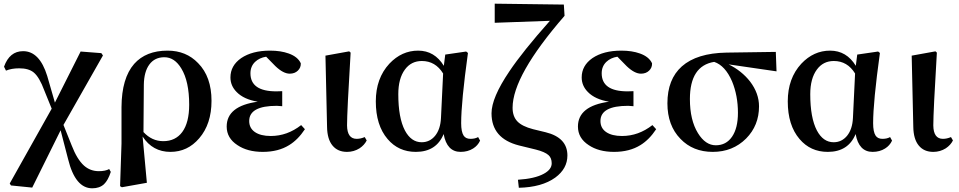

<svg xmlns="http://www.w3.org/2000/svg" viewBox="-20 -815 5242 1050"><path d="M484.4 214.8Q391.6 214.8 352.5 55.7L311.5 -102.5L156.2 210.9L40 199.2L33.2 188.5L262.7 -220.7L222.7 -319.3Q195.3 -393.6 164.1 -418.9Q136.7 -441.4 85 -441.4Q43 -441.4 12.7 -428.7L2 -450.2Q32.2 -535.2 106.4 -535.2Q196.3 -535.2 238.3 -399.4L280.3 -253.9L420.9 -533.2L534.2 -524.4L543 -511.7L327.1 -131.8L372.1 -19.5Q401.4 56.6 439.5 90.8Q473.6 121.1 520.5 121.1Q556.6 121.1 577.1 109.4L585.9 125Q571.3 170.9 548.8 192.4Q524.4 214.8 484.4 214.8Z M646.5 209 636.7 203.1 644.5 -30.3V-229.5Q645.5 -387.7 713.9 -465.8Q778.3 -538.1 896.5 -538.1Q998 -538.1 1063.5 -469.7Q1136.7 -395.5 1136.7 -263.7Q1136.7 -136.7 1069.3 -58.6Q1005.9 15.6 912.1 15.6Q814.5 15.6 759.8 -68.4L783.2 184.6ZM873 -43Q939.5 -43 976.6 -92.8Q1014.6 -144.5 1014.6 -242.2Q1014.6 -370.1 971.7 -440.4Q934.6 -502 878.9 -502Q826.2 -502 796.9 -462.4Q767.6 -422.9 766.6 -351.6L764.6 -92.8Q810.5 -43 873 -43Z M1417 15.6Q1333 15.6 1278.3 -21.5Q1219.7 -59.6 1219.7 -123Q1219.7 -235.4 1389.6 -258.8Q1313.5 -271.5 1274.4 -311.5Q1240.2 -345.7 1240.2 -391.6Q1240.2 -456.1 1298.8 -497.1Q1359.4 -538.1 1457 -538.1Q1515.6 -538.1 1558.6 -522.5Q1608.4 -504.9 1625 -468.8Q1626 -445.3 1608.9 -428.7Q1591.8 -412.1 1564.5 -412.1Q1529.3 -412.1 1486.3 -453.1L1435.5 -504.9Q1398.4 -499 1375 -476.6Q1349.6 -452.1 1349.6 -414.1Q1349.6 -315.4 1491.2 -315.4Q1513.7 -315.4 1523.4 -316.4V-234.4Q1522.5 -234.4 1520.5 -234.4Q1502 -236.3 1494.1 -236.3Q1342.8 -236.3 1342.8 -153.3Q1342.8 -114.3 1374 -92.8Q1405.3 -71.3 1460.9 -71.3Q1550.8 -71.3 1627 -130.9L1647.5 -108.4Q1609.4 -50.8 1561.5 -21.5Q1502 15.6 1417 15.6Z M1877.9 15.6Q1827.1 15.6 1798.8 -18.6Q1769.5 -53.7 1768.6 -121.1L1759.8 -510.7L1889.6 -534.2L1897.5 -527.3Q1877.9 -204.1 1877.9 -128.9Q1878.9 -55.7 1930.7 -55.7Q1952.1 -55.7 1974.6 -65.4L1985.4 -46.9Q1972.7 -21.5 1946.3 -3.9Q1915 15.6 1877.9 15.6Z M2253.9 15.6Q2159.2 15.6 2099.6 -54.7Q2035.2 -129.9 2035.2 -260.7Q2035.2 -386.7 2109.4 -466.8Q2176.8 -538.1 2266.6 -538.1Q2356.4 -538.1 2407.2 -455.1L2415 -516.6L2529.3 -533.2L2539.1 -525.4Q2502 -256.8 2502 -141.6Q2502 -93.8 2515.6 -73.2Q2527.3 -55.7 2552.7 -55.7Q2578.1 -55.7 2594.7 -65.4L2605.5 -45.9Q2592.8 -18.6 2567.4 -2.9Q2538.1 15.6 2499 15.6Q2423.8 15.6 2406.2 -82Q2366.2 15.6 2253.9 15.6ZM2286.1 -37.1Q2330.1 -37.1 2359.4 -72.3Q2388.7 -108.4 2391.6 -169.9L2403.3 -413.1Q2361.3 -481.4 2287.1 -481.4Q2228.5 -481.4 2194.3 -434.6Q2158.2 -385.7 2158.2 -299.8Q2158.2 -170.9 2194.3 -101.6Q2228.5 -37.1 2286.1 -37.1Z M2817.4 211.9 2812.5 168Q2904.3 162.1 2953.1 135.7Q2997.1 112.3 2997.1 78.1Q2997.1 48.8 2979.5 33.2Q2960 15.6 2910.2 2.9L2818.4 -19.5Q2668 -57.6 2668 -195.3Q2668 -280.3 2765.6 -424.8Q2838.9 -534.2 2987.3 -701.2L2685.5 -690.4V-794.9L3063.5 -790L3067.4 -728.5Q2783.2 -401.4 2783.2 -225.6Q2783.2 -178.7 2809.1 -151.4Q2835 -124 2895.5 -108.4L2963.9 -91.8Q3083 -62.5 3083 35.2Q3083 107.4 3016.6 156.2Q2943.4 209 2817.4 211.9Z M3337.9 15.6Q3253.9 15.6 3199.2 -21.5Q3140.6 -59.6 3140.6 -123Q3140.6 -235.4 3310.5 -258.8Q3234.4 -271.5 3195.3 -311.5Q3161.1 -345.7 3161.1 -391.6Q3161.1 -456.1 3219.7 -497.1Q3280.3 -538.1 3377.9 -538.1Q3436.5 -538.1 3479.5 -522.5Q3529.3 -504.9 3545.9 -468.8Q3546.9 -445.3 3529.8 -428.7Q3512.7 -412.1 3485.4 -412.1Q3450.2 -412.1 3407.2 -453.1L3356.4 -504.9Q3319.3 -499 3295.9 -476.6Q3270.5 -452.1 3270.5 -414.1Q3270.5 -315.4 3412.1 -315.4Q3434.6 -315.4 3444.3 -316.4V-234.4Q3443.4 -234.4 3441.4 -234.4Q3422.9 -236.3 3415 -236.3Q3263.7 -236.3 3263.7 -153.3Q3263.7 -114.3 3294.9 -92.8Q3326.2 -71.3 3381.8 -71.3Q3471.7 -71.3 3547.9 -130.9L3568.4 -108.4Q3530.3 -50.8 3482.4 -21.5Q3422.9 15.6 3337.9 15.6Z M3877.9 15.6Q3769.5 15.6 3701.2 -55.7Q3629.9 -128.9 3629.9 -250Q3629.9 -381.8 3709 -452.1Q3791 -524.4 3952.1 -527.3L4222.7 -531.2L4226.6 -424.8L3964.8 -462.9Q4036.1 -427.7 4082 -369.1Q4130.9 -304.7 4130.9 -233.4Q4130.9 -128.9 4060.5 -57.6Q3987.3 15.6 3877.9 15.6ZM4015.6 -198.2Q4015.6 -292 3983.4 -370.1Q3946.3 -456.1 3885.7 -476.6Q3752.9 -455.1 3752.9 -273.4Q3752.9 -158.2 3796.9 -86.9Q3837.9 -20.5 3894.5 -20.5Q3951.2 -20.5 3983.4 -67.4Q4015.6 -114.3 4015.6 -198.2Z M4506.8 15.6Q4412.1 15.6 4352.5 -54.7Q4288.1 -129.9 4288.1 -260.7Q4288.1 -386.7 4362.3 -466.8Q4429.7 -538.1 4519.5 -538.1Q4609.4 -538.1 4660.2 -455.1L4668 -516.6L4782.2 -533.2L4792 -525.4Q4754.9 -256.8 4754.9 -141.6Q4754.9 -93.8 4768.6 -73.2Q4780.3 -55.7 4805.7 -55.7Q4831.1 -55.7 4847.7 -65.4L4858.4 -45.9Q4845.7 -18.6 4820.3 -2.9Q4791 15.6 4752 15.6Q4676.8 15.6 4659.2 -82Q4619.1 15.6 4506.8 15.6ZM4539.1 -37.1Q4583 -37.1 4612.3 -72.3Q4641.6 -108.4 4644.5 -169.9L4656.2 -413.1Q4614.3 -481.4 4540 -481.4Q4481.4 -481.4 4447.3 -434.6Q4411.1 -385.7 4411.1 -299.8Q4411.1 -170.9 4447.3 -101.6Q4481.4 -37.1 4539.1 -37.1Z M5084 15.6Q5033.2 15.6 5004.9 -18.6Q4975.6 -53.7 4974.6 -121.1L4965.8 -510.7L5095.7 -534.2L5103.5 -527.3Q5084 -204.1 5084 -128.9Q5085 -55.7 5136.7 -55.7Q5158.2 -55.7 5180.7 -65.4L5191.4 -46.9Q5178.7 -21.5 5152.3 -3.9Q5121.1 15.6 5084 15.6Z"/></svg>

Font: Bpmf GenYo Min B
Style: B
Weight: 700
Foundry: But Ko
Version: Version 1.320